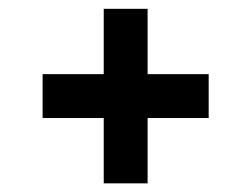

<svg xmlns="http://www.w3.org/2000/svg" viewBox="-20 -511 579 442"><path d="M319.8 -490.7V-340.3H460.4V-239.3H319.8V-88.9H218.8V-239.3H78.1V-340.3H218.8V-490.7Z"/></svg>

Font: Noticia Text
Style: Bold
Weight: 700
Designer: JM Sole
Foundry: JM Sole
Version: Version 1.003